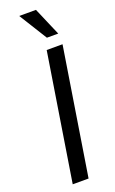

<svg xmlns="http://www.w3.org/2000/svg" viewBox="-176 -961 600 1002"><g transform="rotate(-20 124.5 -460.5)"><path d="M41 0 153 -705H241L129 0ZM176 -765 79 -921H172L239 -765Z"/></g></svg>

Font: Nunito Sans 10pt Condensed Medium
Style: Italic
Weight: 500
Width: 3
Italic angle: -9°
Designer: Vernon Adams
Foundry: Vernon Adams
Version: Version 3.101;gftools[0.9.27]